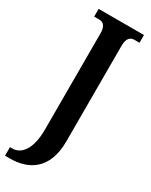

<svg xmlns="http://www.w3.org/2000/svg" viewBox="-258 -764 830 1053"><g transform="rotate(30 157.5 -237.0)"><path d="M-15 240H17C129 240 237 185 237 4V-602C237 -651 258 -665 281 -665H314V-714H27V-665H60C82 -665 103 -651 103 -604V5C103 141 50 186 0 186H-15Z"/></g></svg>

Font: Noto Serif Bengali ExtraCondensed
Style: Regular
Weight: 400
Width: 2
Designer: Juan Bruce, Universal Thirst, Indian Type Foundry and the Monotype Design Team.
Foundry: Monotype Imaging Inc.
Version: Version 2.003